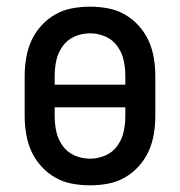

<svg xmlns="http://www.w3.org/2000/svg" viewBox="-20 -548 540 576"><path d="M250 8Q223 8 196 3Q169 -2 145.5 -15.5Q122 -29 103.5 -49.5Q85 -70 74 -94.5Q63 -119 58.5 -146Q54 -173 54 -200V-320Q54 -347 58.5 -374Q63 -401 74 -425.5Q85 -450 103.5 -470.5Q122 -491 145.5 -504.5Q169 -518 196 -523Q223 -528 250 -528Q277 -528 304 -523Q331 -518 354.5 -504.5Q378 -491 396.5 -470.5Q415 -450 426 -425.5Q437 -401 441.5 -374Q446 -347 446 -320V-200Q446 -173 441.5 -146Q437 -119 426 -94.5Q415 -70 396.5 -49.5Q378 -29 354.5 -15.5Q331 -2 304 3Q277 8 250 8ZM356 -294V-320Q356 -344 351 -367Q346 -390 332 -409.5Q318 -429 296 -438.5Q274 -448 250 -448Q226 -448 204 -438.5Q182 -429 168 -409.5Q154 -390 149 -367Q144 -344 144 -320V-294ZM250 -72Q274 -72 296 -81.5Q318 -91 332 -110.5Q346 -130 351 -153Q356 -176 356 -200V-226H144V-200Q144 -176 149 -153Q154 -130 168 -110.5Q182 -91 204 -81.5Q226 -72 250 -72Z"/></svg>

Font: Iosevka Term Medium
Style: Regular
Weight: 500
Monospace: yes
Designer: Belleve Invis
Foundry: Belleve Invis
Version: Version 26.3.1